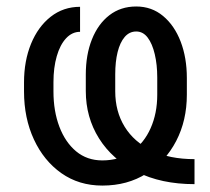

<svg xmlns="http://www.w3.org/2000/svg" viewBox="-20 -559 644 589"><path d="M576.7 -70.8V5.9Q474.1 5.9 399.2 -32Q324.2 -69.8 283.7 -134.5Q243.2 -199.2 243.2 -279.8V-330.1Q243.2 -391.1 262 -438.2Q280.8 -485.4 315.4 -512.2Q350.1 -539.1 397.9 -539.1Q445.3 -539.1 480.2 -510Q515.1 -481 534.2 -431.4Q553.2 -381.8 553.2 -319.8V-268.6Q553.2 -189.5 520.5 -126.5Q487.8 -63.5 429.4 -26.6Q371.1 10.3 293.9 10.3Q222.2 10.3 168.2 -27.8Q114.3 -65.9 84 -131.3Q53.7 -196.8 53.7 -278.3V-306.2Q53.7 -372.1 75.2 -424.6Q96.7 -477.1 135.5 -507.6Q174.3 -538.1 225.6 -538.1V-461.4Q201.2 -461.4 182.6 -441.4Q164.1 -421.4 154.1 -386.5Q144 -351.6 144 -307.1V-278.3Q144 -218.3 162.1 -170.4Q180.2 -122.6 213.6 -94.7Q247.1 -66.9 293.9 -66.9Q346.2 -66.9 384 -93.5Q421.9 -120.1 442.1 -165.8Q462.4 -211.4 462.4 -268.6V-321.3Q462.4 -360.4 454.8 -392.6Q447.3 -424.8 433.1 -443.6Q418.9 -462.4 397.9 -462.4Q377 -462.4 362.5 -445.6Q348.1 -428.7 340.8 -399.2Q333.5 -369.6 333.5 -331.1V-278.8Q333.5 -217.3 362.3 -170.4Q391.1 -123.5 445.6 -97.2Q500 -70.8 576.7 -70.8Z"/></svg>

Font: RobotoDEMO
Style: Regular
Weight: 400
Designer: Christian Robertson
Foundry: Google
Version: Version 2.136